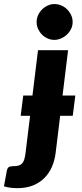

<svg xmlns="http://www.w3.org/2000/svg" viewBox="-107 -772 416 970"><path d="M167 -570.5Q149.5 -570.5 133.5 -577.8Q117.5 -585 105.2 -597.2Q93 -609.5 85.5 -625.8Q78 -642 78 -660.5Q78 -679 85.5 -695.5Q93 -712 105.8 -724.5Q118.5 -737 134.5 -744.2Q150.5 -751.5 168 -751.5Q186 -751.5 202.5 -744.5Q219 -737.5 231.8 -725Q244.5 -712.5 252.2 -696Q260 -679.5 260 -660.5Q260 -642 252 -625.8Q244 -609.5 231 -597.2Q218 -585 201.2 -577.8Q184.5 -570.5 167 -570.5ZM260.5 -187H197L174 1Q169.5 37.5 155.8 69.8Q142 102 118.2 126.2Q94.5 150.5 60.5 164.5Q26.5 178.5 -18 178.5Q-40 178.5 -55.5 176.2Q-71 174 -87 169.5L-72 88Q-69.5 77.5 -63 72.5Q-56.5 67.5 -40 67.5Q-24 67.5 -13.2 64.5Q-2.5 61.5 4.5 54Q11.5 46.5 15.5 33.8Q19.5 21 22 1L45 -187H-2.5L10.5 -289.5H57L85 -518.5H237L209 -289.5H273.5Z"/></svg>

Font: Lato ExtraBold
Style: Italic
Weight: 800
Italic angle: -7°
Designer: Lukasz Dziedzic with Adam Twardoch and Botio Nikoltchev
Foundry: tyPoland Lukasz Dziedzic
Version: Version 2.015; 2015-08-06; http://www.latofonts.com/